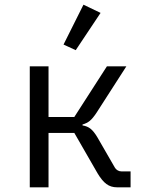

<svg xmlns="http://www.w3.org/2000/svg" viewBox="-20 -799 640 819"><path d="M107 -516H187V-300H297L436 -516H519L393 -320Q376 -294 363 -283.5Q350 -273 332 -268V-264Q352 -261 366 -250Q380 -239 395 -214L470 -84Q474 -77 481.5 -72.5Q489 -68 497 -68H537V0H479Q453 0 434 -14Q415 -28 396 -60L297 -232H187V0H107ZM303 -585 251 -609 336 -779 409 -744Z"/></svg>

Font: iA Writer Duo V
Style: Regular
Weight: 400
Designer: Mike Abbink, Paul van der Laan, Pieter van Rosmalen, Oliver Reichenstein
Foundry: Information Architects Inc.
Version: Version 2.000